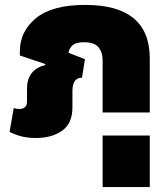

<svg xmlns="http://www.w3.org/2000/svg" viewBox="-20 -552 686 782"><path d="M398 210V-94H590V210ZM126 10Q192 10 233.5 -20Q275 -50 275 -114V-181Q275 -235 314 -236L326 -311L259 -337Q261 -353 274.5 -366.5Q288 -380 323 -380Q364 -380 381 -359.5Q398 -339 398 -306V0H590V-314Q590 -532 327 -532Q192 -532 126.5 -478Q61 -424 61 -344V-326L165 -291L164 -287Q90 -268 90 -191V-138Q90 -108 57 -108Q47 -108 36 -112L19 -15Q37 -5 64 2.5Q91 10 126 10Z"/></svg>

Font: Noto Sans Thai UI Black
Style: Regular
Weight: 900
Designer: Monotype Design Team
Foundry: Monotype Imaging Inc.
Version: Version 1.901